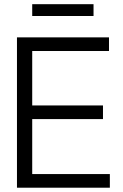

<svg xmlns="http://www.w3.org/2000/svg" viewBox="-20 -874 571 894"><path d="M59 0H491.5V-63.5H130V-319.5H459.5V-383H130V-636.5H487.5V-700H59ZM130 -854.5V-799.5H415.5V-854.5Z"/></svg>

Font: MCL Standard Light
Style: Regular
Weight: 300
Designer: Květoslav Bartoš
Foundry: Florian Karsten
Version: Version 1.001;Glyphs 3.2.3 (3260)